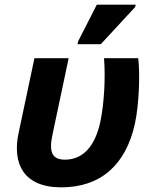

<svg xmlns="http://www.w3.org/2000/svg" viewBox="-20 -796 647 825"><path d="M313 -606H413L561 -766L563 -776H396L316 -619ZM243 9C411 9 521 -86 560 -266C578 -351 582 -479 574 -546H427C434 -458 427 -348 411 -272C387 -161 332 -110 259 -110C203 -110 190 -144 205 -215L275 -546H128L60 -225C32 -94 80 9 243 9Z"/></svg>

Font: Noto Sans
Style: Bold Italic
Weight: 700
Italic angle: -12°
Designer: Monotype Design Team
Foundry: Monotype Imaging Inc.
Version: Version 2.013